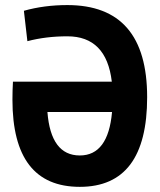

<svg xmlns="http://www.w3.org/2000/svg" viewBox="-20 -723 626 753"><path d="M293 9.8Q28.8 9.8 28.8 -332Q28.8 -350.6 29.3 -368.4Q29.8 -386.2 30.8 -402.8H418.5Q397.5 -580.6 244.1 -580.6Q160.2 -580.6 87.4 -561.5L73.7 -680.7Q153.3 -703.1 244.1 -703.1Q557.1 -703.1 557.1 -341.8Q557.1 9.8 293 9.8ZM419.4 -283.7H166Q179.2 -113.3 293 -113.3Q404.3 -113.3 419.4 -283.7Z"/></svg>

Font: CaskaydiaMono NF
Style: Bold
Weight: 700
Designer: Aaron Bell
Foundry: Saja Typeworks
Version: Version 2111.001; ttfautohint (v1.8.4);Nerd Fonts 3.1.1